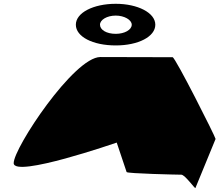

<svg xmlns="http://www.w3.org/2000/svg" viewBox="-20 -1003 1173 1010"><path d="M52 -145C52 -65 594 -253 594 -253L646 -98C647 -90 915 -84 934 -84C953 -84 1008 -6 1008 -14L1114 -272C1114 -282 902 -702 888 -702C888 -702 647 -703 508 -703C369 -703 52 -225 52 -145ZM379 -873C379 -810 468 -764 589 -764C707 -764 797 -810 797 -873C797 -936 704 -983 589 -983C471 -983 379 -936 379 -873ZM506 -873C506 -899 543 -921 589 -921C633 -921 673 -899 673 -873C673 -846 635 -825 589 -825C540 -825 506 -846 506 -873Z"/></svg>

Font: Ampere
Style: UltExt
Weight: 400
Version: Version 1